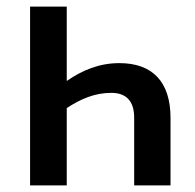

<svg xmlns="http://www.w3.org/2000/svg" viewBox="-20 -561 591 581"><path d="M182 -541H71V0H182V-234C225 -262 267 -280 317 -280C360 -280 386 -257 386 -205V0H496V-204C496 -313 442 -370 341 -370C280 -370 228 -348 182 -316Z"/></svg>

Font: Noto Sans UI SemiCondensed Medium
Style: Regular
Weight: 500
Width: 4
Designer: Monotype Design Team
Foundry: Monotype Imaging Inc.
Version: Version 1.901